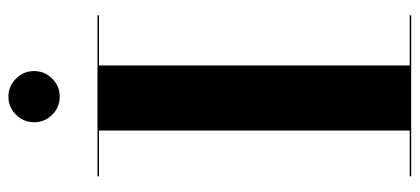

<svg xmlns="http://www.w3.org/2000/svg" viewBox="-292 -711 1003 459"><g transform="rotate(-90 209.5 -481.5)"><path d="M146.7 -901.4Q146.7 -926.6 164.7 -944.7Q182.7 -962.9 207.9 -962.9Q233.1 -962.9 251.1 -944.7Q269.1 -926.6 269.1 -901.4Q269.1 -876.2 251.1 -858.2Q233.1 -840.2 207.9 -840.2Q182.7 -840.2 164.7 -858.2Q146.7 -876.2 146.7 -901.4ZM17.5 -3.5H127V-746.5H17.5V-750H402.5V-746.5H282.5V-3.5H402.5V0H17.5Z"/></g></svg>

Font: Bodoni* 48pt
Style: Bold
Weight: 700
Version: Version 2.3